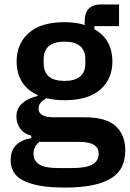

<svg xmlns="http://www.w3.org/2000/svg" viewBox="-20 -634 585 866"><path d="M545 44Q545 85 530.5 116.5Q516 148 483 169Q450 190 398 201Q346 212 271 212Q205 212 159 203.5Q113 195 83.5 179.5Q54 164 41 141Q28 118 28 89Q28 45 52.5 20.5Q77 -4 121 -11V-22Q89 -30 71.5 -53.5Q54 -77 54 -109Q54 -129 62 -144.5Q70 -160 83.5 -171Q97 -182 114 -189.5Q131 -197 150 -201V-205Q102 -227 78.5 -266Q55 -305 55 -357Q55 -437 110 -485.5Q165 -534 271 -534Q295 -534 318.5 -531Q342 -528 362 -521V-538Q362 -614 436 -614H517V-516H406V-502Q447 -479 467 -442Q487 -405 487 -357Q487 -278 432.5 -230Q378 -182 271 -182Q225 -182 191 -191Q176 -184 165 -172.5Q154 -161 154 -144Q154 -105 222 -105H362Q458 -105 501.5 -65.5Q545 -26 545 44ZM425 59Q425 34 405 20Q385 6 336 6H158Q131 26 131 60Q131 90 156 107Q181 124 241 124H305Q368 124 396.5 108Q425 92 425 59ZM271 -269Q365 -269 365 -349V-366Q365 -446 271 -446Q177 -446 177 -366V-349Q177 -269 271 -269Z"/></svg>

Font: IBM Plex Sans SmBld
Style: Regular
Weight: 600
Designer: Mike Abbink, Paul van der Laan, Pieter van Rosmalen
Foundry: Bold Monday
Version: Version 3.005